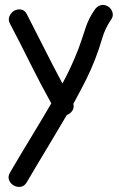

<svg xmlns="http://www.w3.org/2000/svg" viewBox="-20 -465 478 773"><path d="M414.1 -439.5Q427.7 -431.6 432.6 -416Q437.5 -400.4 427.7 -386.7Q403.3 -351.6 391.1 -309.6Q378.9 -267.6 363.3 -227.5Q346.7 -184.6 326.7 -144.5Q306.6 -104.5 284.2 -63.5Q282.2 -58.6 279.8 -55.2Q277.3 -51.8 275.4 -46.9Q279.3 -31.2 271 -19Q262.7 -6.8 249 -2Q209 66.4 168.5 133.3Q127.9 200.2 87.9 268.6Q78.1 285.2 63 287.1Q47.9 289.1 35.2 281.7Q22.5 274.4 16.6 260.3Q10.7 246.1 20.5 229.5Q61.5 159.2 103.5 90.3Q145.5 21.5 186.5 -48.8Q142.6 -127.9 102.5 -208.5Q62.5 -289.1 20.5 -369.1Q11.7 -385.7 18.1 -399.9Q24.4 -414.1 36.6 -421.4Q48.8 -428.7 64 -426.8Q79.1 -424.8 87.9 -408.2Q124 -337.9 159.2 -268.1Q194.3 -198.2 231.4 -128.9Q267.6 -195.3 295.9 -268.6Q310.5 -308.6 323.7 -350.1Q336.9 -391.6 361.3 -425.8Q370.1 -439.5 384.8 -443.8Q399.4 -448.2 414.1 -439.5Z"/></svg>

Font: Schoolbell
Style: Regular
Weight: 400
Designer: Font Diner, Inc
Foundry: Font Diner, Inc
Version: Version 1.000